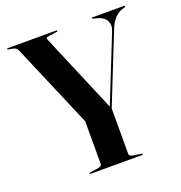

<svg xmlns="http://www.w3.org/2000/svg" viewBox="-127 -809 864 918"><g transform="rotate(-20 305.0 -350.0)"><path d="M446 -3.5Q446 0 441 0H179.5Q174.5 0 174.5 -3Q174.5 -6 180.5 -7L221.5 -13Q240.5 -16 240.5 -27.5V-245L59 -671Q52 -686.5 34 -689.5L14 -693Q8 -694 8 -697Q8 -700 13 -700H258Q263.5 -700 263.5 -697.5Q263.5 -693.5 256.5 -692.5L218.5 -687.5Q206 -685.5 204 -682.8Q202 -680 204.5 -674L375 -270.5L509.5 -607.5Q520 -634.5 508.5 -656.8Q497 -679 462.5 -688.5L444.5 -692.5Q439.5 -694 439.5 -696.5Q439.5 -700 444 -700H604Q608.5 -700 608.5 -697Q608.5 -694 603.5 -692L593 -689Q545 -675.5 519.5 -607.5L380.5 -259V-28Q380.5 -16.5 399.5 -13L439.5 -7Q446 -6 446 -3.5Z"/></g></svg>

Font: Fraunces 144pt S000 SemiBold
Style: Regular
Weight: 600
Version: Version 1.000; ttfautohint (v1.8.3)